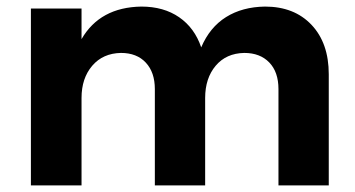

<svg xmlns="http://www.w3.org/2000/svg" viewBox="-20 -564 1079 584"><path d="M980 -338V0H827V-293Q827 -345 799 -374Q771 -403 723 -403Q668 -402 636 -364Q604 -326 604 -266V0H451V-293Q451 -344 423.5 -373.5Q396 -403 348 -403Q293 -402 260.5 -364Q228 -326 228 -266V0H74V-538H228V-445Q284 -542 410 -544Q478 -544 525 -511.5Q572 -479 592 -420Q618 -481 667.5 -512Q717 -543 786 -544Q875 -544 927.5 -488.5Q980 -433 980 -338Z"/></svg>

Font: Montserrat arm2 SemiBold
Style: Regular
Weight: 600
Designer: Julieta Ulanovsky
Foundry: Julieta Ulanovsky
Version: Version 6.000